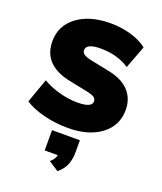

<svg xmlns="http://www.w3.org/2000/svg" viewBox="-178 -829 1042 1238"><g transform="rotate(20 342.5 -210.0)"><path d="M334 12.2Q248.5 12.2 168.9 -7.8Q89.4 -27.8 37.1 -62L96.2 -228Q145.5 -198.7 210 -180.9Q274.4 -163.1 335.9 -163.1Q435.1 -163.1 435.1 -206.1Q435.1 -223.1 421.9 -232.9Q408.7 -242.7 371.1 -251L244.1 -276.9Q49.8 -316.9 49.8 -480Q49.8 -587.4 136.2 -652.1Q222.7 -716.8 365.2 -716.8Q439.9 -716.8 506.8 -697Q573.7 -677.2 616.2 -643.1L557.1 -486.8Q475.1 -542 359.9 -542Q261.2 -542 261.2 -495.1Q261.2 -479.5 276.4 -468.3Q291.5 -457 329.1 -449.2L454.1 -423.8Q548.8 -405.3 597.4 -354Q646 -302.7 646 -223.1Q646 -116.2 560.5 -52Q475.1 12.2 334 12.2ZM367.2 296.9 298.8 252Q328.1 228.5 334 199.2H244.1V60.1H435.1V140.1Q435.1 191.4 419.9 228.5Q404.8 265.6 367.2 296.9Z"/></g></svg>

Font: Mulish ExtraBlack
Style: Regular
Weight: 1000
Designer: Vernon Adams
Foundry: Vernon Adams
Version: Version 3.603; ttfautohint (v1.8.3)